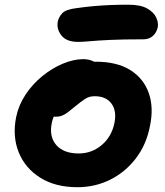

<svg xmlns="http://www.w3.org/2000/svg" viewBox="-20 -769 689 801"><path d="M303.2 12Q210.8 12 147.8 -27.7Q84.8 -67.4 58.1 -133.5Q31.4 -199.6 47.2 -280Q57.6 -330.8 86.9 -374.8Q116.2 -418.8 157.1 -451.9Q198 -485 242.7 -503.6Q287.4 -522.2 327.6 -522.2Q345.2 -522.2 361.4 -516.6Q377.6 -511 387.3 -499.3Q397 -487.6 393.4 -467.6Q385.4 -432.4 365.4 -405.1Q345.4 -377.8 297.6 -362.6Q273.6 -354.6 252.1 -338.6Q230.6 -322.6 215.6 -301.7Q200.6 -280.8 196 -255.8Q184.4 -198.8 214.9 -163.8Q245.4 -128.8 308.6 -128.8Q362.8 -128.8 404.4 -163.9Q446 -199 457.6 -256.8Q467.4 -307.4 444.5 -337.5Q421.6 -367.6 375 -367.6Q351.4 -367.6 333.7 -355.6Q316 -343.6 291.8 -323.6Q274.4 -309.2 262 -299.9Q249.6 -290.6 238.1 -286.3Q226.6 -282 211.2 -282Q193.4 -282 178.4 -299.8Q163.4 -317.6 171.2 -356.6Q176.8 -385.4 198.5 -413.2Q220.2 -441 250.6 -463Q281 -485 314.7 -498.3Q348.4 -511.6 379 -511.6Q468.2 -511.6 523.7 -476.6Q579.2 -441.6 600.5 -381.2Q621.8 -320.8 605.8 -244Q591 -166 546.9 -108.4Q502.8 -50.8 439.7 -19.4Q376.6 12 303.2 12ZM306.2 -594.2Q257 -594.2 236 -621.4Q215 -648.6 221.2 -679.2Q224.6 -696.8 239.1 -713.1Q253.6 -729.4 295.8 -734.6Q337.4 -740.6 372.2 -743.6Q407 -746.6 441.2 -748Q475.4 -749.4 514.8 -749.4Q566.6 -749.4 594.4 -733.4Q622.2 -717.4 631.9 -695.5Q641.6 -673.6 638.2 -655.4Q632.8 -632.2 617.3 -618.6Q601.8 -605 578.6 -605Q493.6 -605 440.3 -602.5Q387 -600 356 -597.1Q325 -594.2 306.2 -594.2Z"/></svg>

Font: Shantell Sans Light
Style: Italic
Weight: 300
Italic angle: -11°
Designer: Stephen Nixon, Anya Danilova, Shantell Martin
Foundry: Arrow Type
Version: Version 1.008;[ac192a2d6]